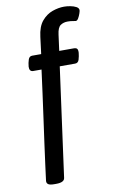

<svg xmlns="http://www.w3.org/2000/svg" viewBox="-104 -809 627 1069"><g transform="rotate(-10 210.0 -275.0)"><path d="M113 207Q89 207 79.5 200.5Q70 194 71 181Q75 149 82 95.5Q89 42 98 -23.5Q107 -89 117 -160.5Q127 -232 136.5 -302.5Q146 -373 154 -434H107Q85 -434 86 -462Q88 -484 94 -501.5Q100 -519 116 -519H167L179 -614Q186 -672 212 -702.5Q238 -733 272 -745Q306 -757 338 -757Q354 -757 373 -753.5Q392 -750 406 -742.5Q420 -735 420 -723Q420 -718 415.5 -704.5Q411 -691 404 -679Q397 -667 389 -667Q384 -667 372.5 -669.5Q361 -672 343 -672Q320 -672 303 -660.5Q286 -649 281 -609L269 -519H354Q364 -519 369.5 -513Q375 -507 374 -490Q372 -470 366.5 -452Q361 -434 344 -434H257L173 182Q170 207 124 207Z"/></g></svg>

Font: Asap Semi Expanded Semi Expanded Medium
Style: Italic
Weight: 500
Width: 6
Italic angle: -6°
Designer: Pablo Cosgaya
Foundry: Omnibus-Type
Version: Version 3.001; ttfautohint (v1.8.4.7-5d5b)